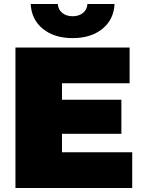

<svg xmlns="http://www.w3.org/2000/svg" viewBox="-20 -937 713 957"><path d="M639 -178V0H57V-700H626V-522H289V-440H585V-270H289V-178ZM133 -917H268Q270 -889 290.5 -872.5Q311 -856 342 -856Q373 -856 393.5 -872.5Q414 -889 416 -917H551Q547 -839 490 -793Q433 -747 342 -747Q251 -747 194 -793Q137 -839 133 -917Z"/></svg>

Font: CMG Sans Black
Style: Regular
Weight: 900
Designer: Julieta Ulanovsky
Foundry: Julieta Ulanovsky
Version: Version 7.200